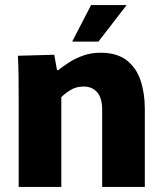

<svg xmlns="http://www.w3.org/2000/svg" viewBox="-20 -741 648 761"><path d="M54 -348Q54 -397 53.5 -440Q53 -483 51 -520L195 -524L206 -463H211Q227 -476 252 -492.5Q277 -509 309 -520.5Q341 -532 379 -532Q443 -532 481.5 -502.5Q520 -473 537 -422.5Q554 -372 554 -309V0H385V-305Q385 -353 365 -375.5Q345 -398 312 -398Q282 -398 260 -384.5Q238 -371 223 -356V0H54ZM266 -576 341 -721H482L370 -576Z"/></svg>

Font: Murecho
Style: Bold
Weight: 700
Designer: Neil Summerour
Foundry: Positype
Version: Version 1.010; ttfautohint (v1.8.3)